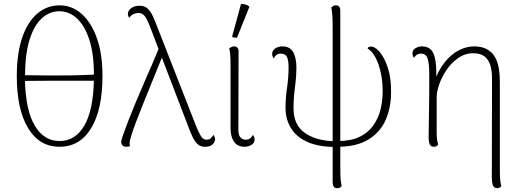

<svg xmlns="http://www.w3.org/2000/svg" viewBox="-20 -757 2718 1006"><path d="M293 -729Q357 -729 407.5 -684.5Q458 -640 487.5 -557.5Q517 -475 517 -359Q517 -184 458 -86Q399 12 292 12Q186 12 127 -86Q68 -184 68 -359Q68 -475 95.5 -557.5Q123 -640 174 -684.5Q225 -729 293 -729ZM290 -698Q239 -698 198.5 -660.5Q158 -623 135 -549Q112 -475 111 -363Q182 -362 239 -361.5Q296 -361 351.5 -362Q407 -363 472 -366Q472 -477 447.5 -550.5Q423 -624 382.5 -661Q342 -698 290 -698ZM292 -18Q374 -18 421 -97.5Q468 -177 472 -334Q409 -334 355 -334Q301 -334 243.5 -334Q186 -334 111 -333Q115 -177 163 -97.5Q211 -18 292 -18Z M1054 12Q1037 12 1024 4.5Q1011 -3 999.5 -21Q988 -39 976 -69L773 -599Q761 -632 751 -652Q741 -672 730.5 -680.5Q720 -689 706 -689Q691 -689 677.5 -682Q664 -675 658 -664Q655 -667 652.5 -672Q650 -677 650 -683Q650 -702 668 -714.5Q686 -727 710 -727Q737 -727 753 -712.5Q769 -698 781 -672Q793 -646 806 -611L1010 -90Q1022 -62 1033 -43.5Q1044 -25 1063 -25Q1077 -25 1085 -33.5Q1093 -42 1098 -50Q1101 -46 1104 -40.5Q1107 -35 1107 -28Q1107 -20 1101.5 -10Q1096 0 1084.5 6Q1073 12 1054 12ZM642 12Q631 12 625 7.5Q619 3 617 -2.5Q615 -8 615 -13Q615 -22 625.5 -52Q636 -82 653 -126Q670 -170 691.5 -221.5Q713 -273 735.5 -324.5Q758 -376 778.5 -423.5Q799 -471 813 -506L837 -477Q825 -448 808 -405.5Q791 -363 771 -314Q751 -265 731 -215.5Q711 -166 694.5 -122.5Q678 -79 668.5 -48.5Q659 -18 659 -6Q659 -4 659.5 0.5Q660 5 661 8Q659 10 653.5 11Q648 12 642 12Z M1262 12Q1224 12 1206 -14.5Q1188 -41 1188 -85V-413Q1188 -445 1186.5 -467.5Q1185 -490 1181 -503Q1187 -508 1192.5 -511Q1198 -514 1206 -514Q1218 -514 1224.5 -506.5Q1231 -499 1230 -483L1229 -81Q1228 -52 1238.5 -38.5Q1249 -25 1267 -25Q1281 -25 1290 -31.5Q1299 -38 1305 -50Q1310 -44 1312 -38Q1314 -32 1314 -26Q1314 -8 1297.5 2Q1281 12 1262 12ZM1222 -560Q1217 -559 1208 -560Q1199 -561 1196 -565L1243 -737Q1256 -736 1267 -733Q1278 -730 1287 -722Z M1733 13Q1646 12 1589 -14Q1532 -40 1504 -86.5Q1476 -133 1476 -192Q1476 -244 1484 -297Q1492 -350 1492 -406Q1492 -439 1484 -457.5Q1476 -476 1451 -476Q1436 -476 1427.5 -468.5Q1419 -461 1415 -451Q1406 -461 1406 -474Q1406 -493 1422.5 -503.5Q1439 -514 1458 -514Q1501 -514 1517 -482.5Q1533 -451 1533 -405Q1533 -354 1525.5 -300Q1518 -246 1518 -189Q1518 -102 1577.5 -60.5Q1637 -19 1733 -17ZM1746 229Q1733 229 1728 220Q1723 211 1723 197V-618Q1723 -644 1722 -663Q1721 -682 1719.5 -695.5Q1718 -709 1716 -718Q1720 -722 1725.5 -725.5Q1731 -729 1740 -729Q1751 -729 1757 -722Q1763 -715 1763 -701V108Q1763 136 1763.5 157Q1764 178 1766 193.5Q1768 209 1770 219Q1766 223 1760.5 226Q1755 229 1746 229ZM1749 12V-18Q1818 -18 1863 -39.5Q1908 -61 1935 -98.5Q1962 -136 1973.5 -182.5Q1985 -229 1985 -279Q1985 -329 1975.5 -374.5Q1966 -420 1948 -454.5Q1930 -489 1906 -503Q1909 -513 1923 -513Q1946 -513 1970.5 -483.5Q1995 -454 2012.5 -400.5Q2030 -347 2029 -273Q2029 -194 2001 -129.5Q1973 -65 1911 -26.5Q1849 12 1749 12Z M2585 229Q2573 229 2567 221.5Q2561 214 2559 200Q2557 186 2557 167L2558 -336Q2559 -378 2550.5 -410Q2542 -442 2520.5 -460Q2499 -478 2460 -478Q2416 -478 2380 -452.5Q2344 -427 2319 -389.5Q2294 -352 2281 -314Q2268 -276 2268 -250V-64Q2268 -38 2270.5 -23Q2273 -8 2276 1Q2272 6 2266.5 9Q2261 12 2253 12Q2236 12 2230.5 -3.5Q2225 -19 2226 -47L2229 -266Q2229 -329 2229 -376.5Q2229 -424 2220.5 -450Q2212 -476 2186 -476Q2172 -476 2163 -469.5Q2154 -463 2150 -454Q2146 -458 2143.5 -464Q2141 -470 2141 -477Q2141 -495 2157 -504.5Q2173 -514 2192 -514Q2219 -514 2237 -497.5Q2255 -481 2262 -437Q2269 -393 2264 -312L2251 -318Q2275 -387 2310 -430.5Q2345 -474 2385 -494Q2425 -514 2464 -514Q2494 -514 2518.5 -505Q2543 -496 2561.5 -475Q2580 -454 2589.5 -418Q2599 -382 2599 -327V131Q2599 148 2599.5 164.5Q2600 181 2602 195.5Q2604 210 2607 218Q2606 221 2599.5 225Q2593 229 2585 229Z"/></svg>

Font: Arima ExtraLight
Style: Regular
Weight: 250
Designer: Joana Correia and Natanael Gama
Foundry: NDISCOVER
Version: Version 1.101;gftools[0.9.23]